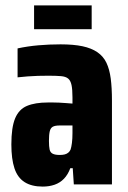

<svg xmlns="http://www.w3.org/2000/svg" viewBox="-20 -682 473 710"><path d="M138 8Q97 8 71 -8.5Q45 -25 33.5 -59.5Q22 -94 22 -148Q22 -211 36 -244.5Q50 -278 80 -290.5Q110 -303 157 -303Q166 -303 176.5 -303Q187 -303 198 -302.5Q209 -302 221.5 -301Q234 -300 248 -299V-322Q248 -351 244.5 -367.5Q241 -384 232 -391.5Q223 -399 205 -400.5Q187 -402 159 -402Q140 -402 120.5 -401.5Q101 -401 82.5 -399.5Q64 -398 45 -396V-503Q82 -511 122 -514.5Q162 -518 204 -518Q252 -518 285 -511Q318 -504 340 -489Q362 -474 373.5 -450Q385 -426 389.5 -391.5Q394 -357 394 -310V0H253L249 -60H240Q231 -36 216.5 -21Q202 -6 182 1Q162 8 138 8ZM201 -109Q212 -109 219.5 -111Q227 -113 232.5 -117.5Q238 -122 241 -129Q244 -138 246 -153.5Q248 -169 248 -190V-218H201Q184 -218 175.5 -213.5Q167 -209 164 -196.5Q161 -184 161 -161Q161 -140 163.5 -129Q166 -118 175 -113.5Q184 -109 201 -109ZM106 -574V-662H319V-574Z"/></svg>

Font: Saira Condensed ExtraBold
Style: Regular
Weight: 800
Width: 3
Designer: Hector Gatti with collaboration of the Omnibus-Type team
Foundry: Omnibus-Type
Version: Version 1.101